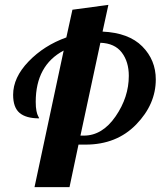

<svg xmlns="http://www.w3.org/2000/svg" viewBox="-20 -770 661 790"><path d="M34 -380Q34 -451 97.5 -517Q161 -583 253 -616L278 -730L426 -750L402 -640Q510 -635 565.5 -579Q621 -523 621 -443Q621 -341 540.5 -258Q460 -175 332 -175H303L266 0H122L242 -562Q127 -501 127 -351Q127 -328 130 -313.5Q133 -299 137 -292Q141 -285 141 -283Q87 -283 60.5 -305.5Q34 -328 34 -380ZM311 -212H325Q401 -212 455.5 -291Q510 -370 510 -458Q510 -516 481 -554Q452 -592 393 -594Z"/></svg>

Font: Lobster Two
Style: Bold Italic
Weight: 700
Designer: Pablo Impallari
Foundry: Pablo Impallari. www.impallari.com
Version: Version 1.006